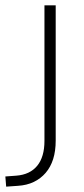

<svg xmlns="http://www.w3.org/2000/svg" viewBox="-78 -504 313 717"><path d="M-55 193 -58 155 -17 152Q34 148 61 115Q88 82 88 22V-484H130V21Q130 60 120.5 90Q111 120 92.5 141.5Q74 163 48 175.5Q22 188 -12 190Z"/></svg>

Font: Nunito Sans 12pt ExtraLight
Style: Regular
Weight: 200
Designer: Vernon Adams
Foundry: Vernon Adams
Version: Version 3.101;gftools[0.9.27]